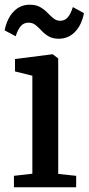

<svg xmlns="http://www.w3.org/2000/svg" viewBox="-26 -793 376 813"><path d="M33 0V-48.5L111 -57.5V-472.5L37.5 -490.5V-543L194 -563H197.5L220.5 -545.5V-56.5L296.5 -48.5V0ZM-6.5 -664.5Q4 -715.5 31.8 -744.2Q59.5 -773 99.5 -773Q127 -773 144.5 -762.8Q162 -752.5 174.8 -739.2Q187.5 -726 199.8 -715.8Q212 -705.5 228 -705Q249.5 -705 262 -720.8Q274.5 -736.5 282.5 -763L329.5 -737.5Q320 -687.5 291.8 -658.2Q263.5 -629 223 -629Q197 -629 179.8 -639.2Q162.5 -649.5 150.2 -662.8Q138 -676 125.2 -686.5Q112.5 -697 95 -697Q73.5 -697 61 -681.2Q48.5 -665.5 40.5 -639.5Z"/></svg>

Font: Merriweather 28pt Medium
Style: Regular
Weight: 500
Version: Version 2.100